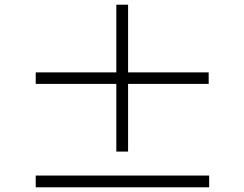

<svg xmlns="http://www.w3.org/2000/svg" viewBox="-20 -820 1040 817"><path d="M132 -23H870V-73H132ZM132 -463H475V-175H525V-463H868V-512H525V-800H475V-512H132Z"/></svg>

Font: GenEiGothic-pro-Light
Style: Regular
Weight: 300
Designer: Ryoko NISHIZUKA (kana & ideographs); Paul D. Hunt (Latin, Greek & Cyrillic); Wenlong ZHANG (bopomofo); Sandoll Communica
Foundry: Adobe Systems Incorporated; o_tamon
Version: Version 1.000.140830